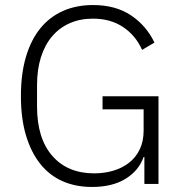

<svg xmlns="http://www.w3.org/2000/svg" viewBox="-20 -730 724 762"><path d="M553 -107H550Q531 -53 478.5 -20.5Q426 12 345 12Q280 12 228 -11Q176 -34 139.5 -80Q103 -126 83 -193Q63 -260 63 -349Q63 -437 83 -504.5Q103 -572 140 -617.5Q177 -663 230 -686.5Q283 -710 349 -710Q439 -710 500 -669Q561 -628 593 -561L544 -532Q518 -590 468 -623Q418 -656 349 -656Q298 -656 257 -638Q216 -620 187 -586Q158 -552 142.5 -503Q127 -454 127 -392V-307Q127 -181 187.5 -111.5Q248 -42 354 -42Q394 -42 429.5 -52.5Q465 -63 492 -84Q519 -105 534.5 -137Q550 -169 550 -212V-296H387V-348H609V0H553Z"/></svg>

Font: IBM Plex Sans Hebrew Light
Style: Regular
Weight: 300
Designer: Mike Abbink, Paul van der Laan, Pieter van Rosmalen, Yanek Iontef
Foundry: Bold Monday
Version: Version 1.2